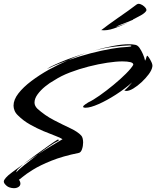

<svg xmlns="http://www.w3.org/2000/svg" viewBox="-39 -878 819 1007"><path d="M34 109Q23 109 11 105Q-1 101 -10 91Q-19 82 -19 74Q-19 69 -15.5 64Q-12 59 -8 54Q1 43 26 24.5Q51 6 83 -17L55 9Q51 13 47.5 20.5Q44 28 48 24Q57 13 90 -13.5Q123 -40 160 -68L83 -17Q117 -43 153 -69Q189 -95 218.5 -116Q248 -137 262 -145Q263 -146 265 -146Q269 -146 269 -143Q269 -139 261 -136Q249 -131 220.5 -111.5Q192 -92 160 -68Q199 -94 234.5 -115.5Q270 -137 289 -148Q277 -156 250 -166Q223 -176 188.5 -190.5Q154 -205 118.5 -225Q83 -245 56 -272Q43 -284 37.5 -297.5Q32 -311 32 -324Q32 -355 57.5 -388Q83 -421 125.5 -453Q168 -485 218 -513Q242 -526 267.5 -538.5Q293 -551 318 -562Q290 -552 263 -541Q236 -530 211 -518Q210 -517 209 -517Q208 -517 208 -517L226 -528Q279 -554 333.5 -573.5Q388 -593 437 -608Q408 -599 378 -587.5Q348 -576 318 -562Q377 -583 436.5 -598.5Q496 -614 547 -622.5Q598 -631 631 -632Q650 -633 650 -637Q650 -640 640 -640Q606 -639 558 -633Q510 -627 454 -613Q507 -628 554.5 -637Q602 -646 637 -646Q655 -646 670 -643Q683 -641 693 -626.5Q703 -612 711 -593.5Q719 -575 722 -559L723 -562Q727 -569 728 -574.5Q729 -580 732 -585Q734 -588 741.5 -577Q749 -566 755.5 -552Q762 -538 760 -528Q757 -510 741 -488.5Q725 -467 703.5 -447Q682 -427 660.5 -414Q639 -401 623 -401Q619 -401 613 -403Q625 -413 635 -424Q645 -435 654 -446Q616 -412 568.5 -381.5Q521 -351 478 -332Q435 -313 410 -313Q397 -313 397 -318Q397 -323 408 -330.5Q419 -338 424 -341Q448 -352 483.5 -377Q519 -402 556 -432.5Q593 -463 621.5 -491.5Q650 -520 660 -538Q661 -548 645 -552Q629 -556 603 -556Q570 -556 523.5 -549Q477 -542 426 -529Q375 -516 328 -498Q281 -480 246 -457Q222 -444 198 -424.5Q174 -405 158 -383Q142 -361 142 -340Q142 -323 157 -308Q197 -272 243.5 -248Q290 -224 329.5 -205.5Q369 -187 387 -167Q392 -162 394.5 -152Q397 -142 397 -131Q397 -112 391 -95Q385 -78 374 -76Q290 -59 230.5 -35Q171 -11 134 12Q97 35 79.5 50Q62 65 60 64Q68 75 68 85Q68 96 58 102.5Q48 109 34 109ZM437 -608 441 -609H443L446 -610L448 -611Q451 -612 451 -612Q451 -612 454 -613Q454 -613 453.5 -613Q453 -613 448 -611Q447 -611 446 -610Q444 -610 443 -609Q442 -609 441 -608.5Q440 -608 441 -609Q439 -608 437 -608ZM492 -720Q506 -731 529 -748Q552 -765 579.5 -784Q607 -803 633 -821.5Q659 -840 677 -854Q683 -858 687 -858Q697 -858 707.5 -851.5Q718 -845 724.5 -836.5Q731 -828 728 -821Q721 -810 703 -799.5Q685 -789 665 -779Q660 -778 660 -777.5Q660 -777 660 -775L648 -770Q631 -763 616 -757Q601 -751 590 -747Q586 -746 577 -741Q568 -736 572 -737Q587 -742 603.5 -748Q620 -754 636 -761Q597 -742 559 -729Q521 -716 492 -720Z"/></svg>

Font: Smooch
Style: Regular
Weight: 400
Designer: Robert E. Leuschke
Foundry: Robert E. Leuschke
Version: Version 1.010; ttfautohint (v1.8.3)